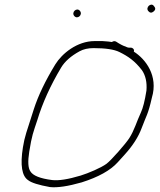

<svg xmlns="http://www.w3.org/2000/svg" viewBox="-20 -802 681 818"><path d="M611.8 -754.8C618.7 -746.6 626.3 -746.1 634.6 -753.2C645.8 -762.9 640.9 -770.1 635.1 -777C623.6 -792.3 598.6 -770.4 611.8 -754.8ZM296.3 -734C309.9 -717.8 333.9 -739 320.7 -755.5C307.2 -772.3 282.9 -749.8 296.3 -734ZM584.7 -503C600.3 -480.2 606.8 -451.2 603.9 -416C597 -372.7 589.1 -341.3 580 -322C561.9 -283.4 552.4 -246.9 530.5 -213C515.2 -189.4 453.9 -119.1 433.5 -104C410.6 -87.2 356 -63.8 323.6 -54C269.8 -37.8 229.1 -31.5 201.5 -35C150.9 -41.5 120.2 -53.8 109.4 -72C99.6 -86 98 -113.8 104.6 -155.4C115.8 -226.1 121.6 -237.6 138.9 -290C160.9 -363.1 194.8 -437.7 240.4 -514C256 -540.2 282.2 -563.4 319 -583.5C335.5 -592.5 355.4 -597 378.6 -597C429.4 -597 466 -591.5 488.4 -580.5C526.2 -562 554.7 -542.1 584.7 -503ZM537.9 -599H529.9C527.2 -599 524.6 -599.5 522.1 -600.5C508.9 -605.8 503.1 -607.4 486.7 -617L474 -625C468.4 -627.7 462.6 -627 456.7 -623C449.9 -624.4 436.5 -625.7 416.3 -627H383.3C308.4 -627 243.7 -573.5 215.5 -527.5C173.4 -458.5 142.8 -394.8 124 -336.5C108.7 -289.5 98.1 -256.2 92 -236.5C85.8 -216.8 81 -196 77.6 -174C65.5 -98.2 73.2 -51.5 100.4 -34C113.8 -23.4 144.6 -13.7 192.8 -5C224.5 -1.6 269.6 -8.3 328 -25C399.3 -47.6 450.5 -76.1 481.5 -110.5C492 -122.2 502.1 -133.3 511.8 -144C545.8 -181.5 569.8 -219 583.6 -256.5C603.2 -309.6 610.6 -312.5 627.1 -386C655.2 -479.1 600.1 -550.6 550.2 -582L550.9 -586.5C551.8 -592.4 544.4 -599 537.9 -599Z"/></svg>

Font: MewTooHand
Style: Ita
Weight: 400
Designer: Mew Too, Robert Jablonski
Version: Version 0.77